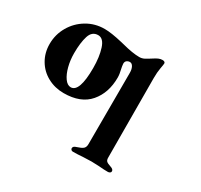

<svg xmlns="http://www.w3.org/2000/svg" viewBox="-152 -650 1193 1137"><g transform="rotate(30 445.0 -81.0)"><path d="M450 272Q450 258 472 252Q501 243 512.5 233Q524 223 524 202L525 -286Q525 -310 516.5 -326Q508 -342 494 -342Q482 -342 473 -335Q464 -328 464 -314Q464 -307 466 -296.5Q468 -286 469 -281Q477 -249 477 -226Q477 -121 419 -53.5Q361 14 245 14Q185 14 135 -13Q85 -40 56.5 -88.5Q28 -137 28 -197Q28 -262 60 -317Q92 -372 146.5 -404.5Q201 -437 267 -437Q312 -437 388 -419L409 -414Q481 -395 526 -395Q544 -395 559.5 -403Q575 -411 598 -426Q616 -438 629 -443.5Q642 -449 655 -449Q664 -449 669 -445.5Q674 -442 674 -436Q674 -429 668.5 -399.5Q663 -370 663 -330L665 213Q665 229 672.5 236.5Q680 244 702 251Q725 258 725 272Q725 279 719 283Q713 287 705 287Q674 287 645 284Q609 282 592 282Q575 282 533 284Q498 287 466 287Q459 287 454.5 282.5Q450 278 450 272ZM323 -202Q323 -278 305.5 -332Q288 -386 252 -386Q210 -386 195.5 -340Q181 -294 181 -222Q181 -175 192 -132.5Q203 -90 222 -63.5Q241 -37 264 -37Q323 -37 323 -202Z"/></g></svg>

Font: EB Garamond ExtraBold
Style: Italic
Weight: 800
Italic angle: -17.2°
Designer: Georg Duffner and Octavio Pardo
Foundry: Georg Duffner
Version: Version 1.000